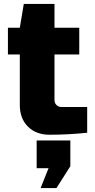

<svg xmlns="http://www.w3.org/2000/svg" viewBox="-20 -670 480 969"><path d="M20 0ZM420 0Q323 10 230 10Q162 10 121 -31Q80 -72 80 -140V-395H20V-530H80L100 -650H255V-530H380V-395H255V-165Q255 -150 265 -140Q275 -130 290 -130H420ZM165 39H335V169L265 279H185L225 179H165Z"/></svg>

Font: Russo One
Style: Regular
Weight: 400
Designer: Jovanny lemonad
Foundry: Jovanny Lemonad
Version: Version 1.001